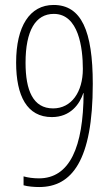

<svg xmlns="http://www.w3.org/2000/svg" viewBox="-20 -810 445 774"><path d="M138 -56C269 -56 354 -162 354 -472C354 -686 308 -790 196 -790C100 -790 45 -704 45 -558C45 -423 89 -338 189 -338C264 -338 301 -390 316 -435H317C316 -217 261 -91 137 -91C115 -91 92 -94 75 -99V-63C92 -58 119 -56 138 -56ZM194 -373C113 -373 83 -446 83 -557C83 -686 123 -754 197 -754C297 -754 314 -617 314 -532C314 -439 268 -373 194 -373Z"/></svg>

Font: Noto Sans Malayalam UI ExtraCondensed ExtraLight
Style: Regular
Weight: 200
Width: 2
Designer: Jelle Bosma - Monotype Design Team
Foundry: Monotype Imaging Inc.
Version: Version 2.104